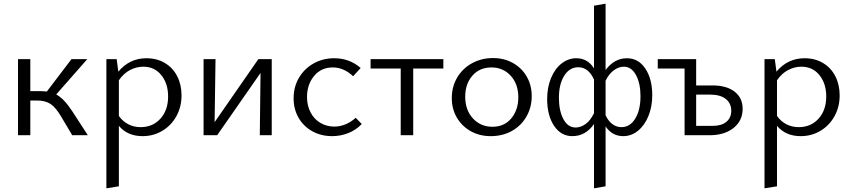

<svg xmlns="http://www.w3.org/2000/svg" viewBox="-20 -736 4632 1045"><path d="M458 0H373L313 -101Q283 -152 254.5 -170.5Q226 -189 181 -189H145V0H78V-414H145V-240H203Q215 -240 235 -238L369 -414H455L286 -222Q308 -210 329 -188Q350 -166 375 -128Z M968 -217Q968 -154 940 -103.5Q912 -53 863.5 -24Q815 5 756 5Q674 5 627 -51V278L559 289V-414H615L624 -346Q685 -419 777 -419Q834 -419 877.5 -393Q921 -367 944.5 -321Q968 -275 968 -217ZM895 -211Q895 -281 858 -327Q821 -373 760 -373Q723 -373 688 -355Q653 -337 627 -299V-105Q648 -75 678.5 -59.5Q709 -44 745 -44Q812 -44 853.5 -90.5Q895 -137 895 -211Z M1459 0H1394L1398 -339L1162 0H1088V-414H1153L1148 -71L1386 -414H1459Z M1578 -201Q1578 -263 1607 -312.5Q1636 -362 1686.5 -390.5Q1737 -419 1799 -419Q1882 -419 1943 -366L1902 -321Q1851 -369 1791 -369Q1728 -369 1689.5 -322.5Q1651 -276 1651 -208Q1651 -161 1670.5 -124Q1690 -87 1724 -67Q1758 -47 1800 -47Q1831 -47 1861 -59.5Q1891 -72 1916 -95L1949 -61Q1916 -27 1874 -11Q1832 5 1788 5Q1728 5 1680 -21.5Q1632 -48 1605 -95Q1578 -142 1578 -201Z M2393 -363H2229V0H2161V-363H1997V-414H2393Z M2439 -202Q2439 -264 2468 -313.5Q2497 -363 2548.5 -391.5Q2600 -420 2664 -420Q2724 -420 2772 -393Q2820 -366 2847 -319Q2874 -272 2874 -213Q2874 -151 2845 -101Q2816 -51 2765.5 -23Q2715 5 2651 5Q2590 5 2542 -22Q2494 -49 2466.5 -96Q2439 -143 2439 -202ZM2801 -206Q2801 -279 2759.5 -324Q2718 -369 2655 -369Q2590 -369 2551 -324Q2512 -279 2512 -210Q2512 -137 2554 -91.5Q2596 -46 2660 -46Q2725 -46 2763 -92Q2801 -138 2801 -206Z M3530 -218Q3530 -155 3509 -104Q3488 -53 3452 -24Q3416 5 3372 5Q3312 5 3276 -48V278L3213 289V-61Q3167 5 3095 5Q3033 5 2995.5 -51.5Q2958 -108 2958 -197Q2958 -260 2979 -311Q3000 -362 3036.5 -390.5Q3073 -419 3117 -419Q3178 -419 3213 -364V-705L3276 -716V-355Q3324 -419 3392 -419Q3455 -419 3492.5 -362.5Q3530 -306 3530 -218ZM3466 -213Q3466 -282 3441.5 -327.5Q3417 -373 3375 -373Q3348 -373 3321.5 -354Q3295 -335 3276 -297V-109Q3290 -78 3312.5 -61Q3335 -44 3362 -44Q3409 -44 3437.5 -90.5Q3466 -137 3466 -213ZM3213 -120V-303Q3183 -370 3127 -370Q3080 -370 3051 -324Q3022 -278 3022 -204Q3022 -133 3046.5 -87.5Q3071 -42 3113 -42Q3140 -42 3166.5 -60.5Q3193 -79 3213 -120Z M4022 -144Q4022 -79 3972.5 -39.5Q3923 0 3842 0H3706V-363H3560V-414H3769V-271H3858Q3935 -271 3978.5 -237Q4022 -203 4022 -144ZM3960 -133Q3960 -174 3930 -197.5Q3900 -221 3846 -221H3769V-51H3860Q3907 -51 3933.5 -73Q3960 -95 3960 -133Z M4550 -217Q4550 -154 4522 -103.5Q4494 -53 4445.5 -24Q4397 5 4338 5Q4256 5 4209 -51V278L4141 289V-414H4197L4206 -346Q4267 -419 4359 -419Q4416 -419 4459.5 -393Q4503 -367 4526.5 -321Q4550 -275 4550 -217ZM4477 -211Q4477 -281 4440 -327Q4403 -373 4342 -373Q4305 -373 4270 -355Q4235 -337 4209 -299V-105Q4230 -75 4260.5 -59.5Q4291 -44 4327 -44Q4394 -44 4435.5 -90.5Q4477 -137 4477 -211Z"/></svg>

Font: Ysabeau
Style: Regular
Weight: 400
Designer: Christian Thalmann (Catharsis Fonts)
Version: Version 0.003